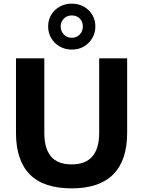

<svg xmlns="http://www.w3.org/2000/svg" viewBox="-20 -1026 786 1057"><path d="M375 11Q220 11 144 -66Q68 -143 68 -295V-705H224V-294Q224 -209 260.5 -165Q297 -121 375 -121Q451 -121 488.5 -165Q526 -209 526 -294V-705H680V-295Q680 -143 603.5 -66Q527 11 375 11ZM375 -753Q339 -753 309 -770Q279 -787 262 -816Q245 -845 245 -880Q245 -916 262 -944.5Q279 -973 309 -989.5Q339 -1006 375 -1006Q412 -1006 441.5 -989.5Q471 -973 488 -944.5Q505 -916 505 -880Q505 -845 488 -816Q471 -787 442 -770Q413 -753 375 -753ZM375 -818Q402 -818 419 -836Q436 -854 436 -880Q436 -907 419 -924Q402 -941 375 -941Q349 -941 331.5 -923.5Q314 -906 314 -880Q314 -854 331.5 -836Q349 -818 375 -818Z"/></svg>

Font: Mulish ExtraLight ExtraBold
Style: Regular
Weight: 800
Version: Version 3.603